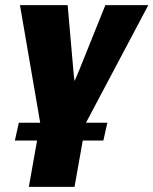

<svg xmlns="http://www.w3.org/2000/svg" viewBox="-20 -731 600 751"><path d="M92.8 0H271.5L303.7 -181.2H384.3L399.9 -251H316.4L560.1 -710.9H392.1L288.6 -453.6L280.3 -434.1L272.5 -415.5H271.5C270 -424.8 267.6 -442.9 267.1 -454.1L244.6 -710.9H58.1L137.2 -251H53.7L38.1 -181.2H125Z"/></svg>

Font: Roboto Flex Super Cond Black
Style: Italic
Weight: 900
Width: 3
Italic angle: -10°
Designer: Berlow after Robertson
Foundry: Google
Version: Version 3.200;Glyphs 3.3 (3311)